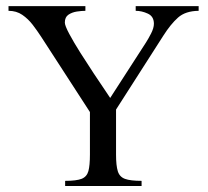

<svg xmlns="http://www.w3.org/2000/svg" viewBox="-20 -619 693 639"><path d="M641.1 -598.6V-583Q597.2 -582.5 572.5 -560.5Q547.9 -538.6 523.4 -500L366.2 -254.4V-104.5Q366.2 -67.9 372.1 -49.1Q377.9 -30.3 396 -23.7Q414.1 -17.1 451.2 -17.1V0H196.8V-17.1Q234.4 -17.1 251.7 -23.9Q269 -30.8 274.2 -49.6Q279.3 -68.4 279.3 -104.5V-246.1L116.7 -497.1Q104 -516.6 88.9 -536.4Q73.7 -556.2 54.2 -569.6Q34.7 -583 8.3 -583V-598.6H264.2V-583Q252 -583 235.8 -580.6Q219.7 -578.1 207.8 -570.1Q195.8 -562 195.8 -543.9Q195.8 -533.7 210.7 -505.9Q225.6 -478 247.8 -442.9Q270 -407.7 292.2 -374.3Q314.5 -340.8 330.1 -317.9Q345.7 -294.9 346.7 -293L465.8 -477.5Q473.1 -488.8 482.7 -507.3Q492.2 -525.9 492.2 -540Q492.2 -564.5 471.9 -573.7Q451.7 -583 431.6 -583V-598.6Z"/></svg>

Font: Scheherazade New
Style: Regular
Weight: 400
Designer: SIL International
Foundry: SIL International
Version: Version 4.000